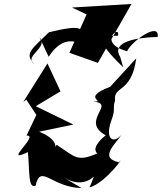

<svg xmlns="http://www.w3.org/2000/svg" viewBox="-20 -883 818 971"><path d="M300 13C444 100 484 -68 433 65C517 41 620 -108 581 -62C468 -89 582 -165 617 -236C571 -144 502 -163 544 -276C566 -333 548 -336 562 -374C551 -451 646 -410 669 -588L537 -444C383 -386 525 -369 451 -369C572 -360 381 -271 516 -198C584 -246 423 -152 472 -107C366 -61 359 -92 266 -151C243 -109 301 -168 178 -217L351 -253L161 -346L286 -421L220 -562L98 -368L113 -379L164 -302L114 -197C183 -203 -12 -49 121 -114C131 -14 121 72 160 56C185 -58 240 65 392 68ZM418 -810 331 -616 475 -565 645 -863 344 -845ZM226 -596C271 -665 322 -688 377 -666C418 -747 394 -760 228 -720C145 -638 99 -613 153 -559C97 -599 228 -642 180 -694ZM588 -595C547 -659 630 -692 777 -696C789 -777 643 -673 623 -624C466 -666 593 -763 576 -702C479 -704 461 -679 603 -543Z"/></svg>

Font: Asimov Silicon
Style: Regular
Weight: 400
Designer: Google
Version: Version 2.000980; 2014